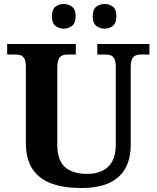

<svg xmlns="http://www.w3.org/2000/svg" viewBox="-20 -935 787 965"><path d="M387.1 10Q300.2 10 238.1 -13Q176 -36 143 -86Q110 -136 110 -218V-600Q110 -626.9 102.8 -639.9Q95.7 -652.9 84.2 -657Q72.7 -661 59 -661H16V-714H361V-661H319Q305.3 -661 293.5 -656.5Q281.7 -652 274.8 -638.4Q268 -624.9 268 -596V-210Q268 -126 308.5 -93.5Q349 -61 417 -61Q462 -61 494.5 -76.5Q527 -92 544.5 -124.5Q562 -157 562 -208V-600Q562 -626.9 554.8 -639.9Q547.7 -652.9 536.2 -657Q524.7 -661 511 -661H469V-714H731V-661H688Q674.3 -661 662.5 -656.5Q650.7 -652 643.8 -638.4Q637 -624.9 637 -596V-206Q637 -139.2 611 -90.6Q585 -42 530 -16Q475 10 387.1 10ZM506 -791Q482 -791 464 -804.8Q446 -818.6 446 -852.7Q446 -888 464 -901.5Q482 -915 506 -915Q529 -915 547 -901.7Q565 -888.4 565 -853Q565 -818.7 547 -804.8Q529 -791 506 -791ZM300 -791Q277 -791 259 -804.8Q241 -818.6 241 -852.7Q241 -888 259 -901.5Q277 -915 300 -915Q323 -915 341.5 -901.7Q360 -888.4 360 -853Q360 -818.7 341.5 -804.8Q323 -791 300 -791Z"/></svg>

Font: Noto Serif Kannada
Style: Regular
Weight: 400
Designer: Universal Thirst, Indian Type Foundry and the Monotype Design Team
Foundry: Monotype Imaging Inc.
Version: Version 2.003